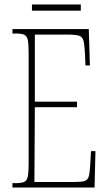

<svg xmlns="http://www.w3.org/2000/svg" viewBox="-20 -845 489 865"><path d="M36 0V-20H53Q78 -20 90 -26Q102 -32 105.5 -51Q109 -70 109 -108V-606Q109 -645 105.5 -663.5Q102 -682 90 -688Q78 -694 53 -694H36V-714H380L385 -550H365L363 -600Q361 -641 356.5 -660Q352 -679 336.5 -684Q321 -689 287 -689H137V-387H327V-362H137L135 -25H314Q347 -25 361 -29.5Q375 -34 379.5 -49Q384 -64 386 -94L390 -164H410L406 0ZM124 -797V-825H344V-797Z"/></svg>

Font: Noto Serif Georgian ExtraCondensed Thin
Style: Regular
Weight: 100
Width: 2
Designer: Monotype Design Team, Akaki Razmadze
Foundry: Google LLC
Version: Version 2.003; ttfautohint (v1.8.4.7-5d5b)